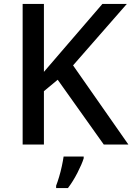

<svg xmlns="http://www.w3.org/2000/svg" viewBox="-20 -734 672 975"><path d="M632 0H507L273 -329L203 -271V0H95V-714H203V-369Q229 -399 255 -429.5Q281 -460 307 -490L500 -714H624L351 -402ZM405 70Q396 99 373.5 143Q351 187 325 221H265V209Q272 191 280 164.5Q288 138 294 110Q300 82 303 61H405Z"/></svg>

Font: Noto Sans Telugu Medium
Style: Regular
Weight: 500
Designer: Jelle Bosma - Monotype Design Team
Foundry: Monotype Imaging Inc.
Version: Version 2.005; ttfautohint (v1.8.4.7-5d5b)